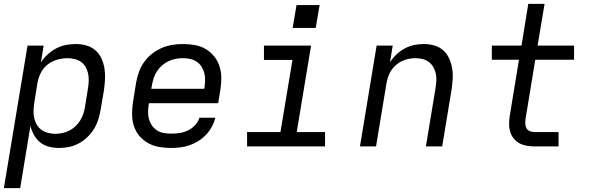

<svg xmlns="http://www.w3.org/2000/svg" viewBox="-24 -755 3044 990"><path d="M-4 215 118 -520H201L187 -433Q201 -455 221.5 -474Q242 -493 266 -505.5Q290 -518 315.5 -523Q341 -528 366 -528Q395 -528 421.5 -520.5Q448 -513 468 -495.5Q488 -478 499 -454Q510 -430 514.5 -403Q519 -376 517.5 -347.5Q516 -319 512 -290L495 -190Q491 -165 483 -139.5Q475 -114 461 -91Q447 -68 427 -48.5Q407 -29 383 -16Q359 -3 333 2.5Q307 8 282 8Q255 8 229 1.5Q203 -5 183.5 -20.5Q164 -36 151.5 -58.5Q139 -81 133 -106L80 215ZM262 -65Q279 -65 297.5 -69Q316 -73 333 -81.5Q350 -90 364.5 -103.5Q379 -117 389 -133Q399 -149 405 -166.5Q411 -184 414 -202L430 -302Q433 -321 433.5 -340Q434 -359 430 -377Q426 -395 417 -410.5Q408 -426 393.5 -436Q379 -446 360.5 -450.5Q342 -455 323 -455Q306 -455 288 -451.5Q270 -448 253 -441Q236 -434 221 -422Q206 -410 195.5 -394.5Q185 -379 178.5 -361.5Q172 -344 169 -327L153 -227Q150 -207 149 -187Q148 -167 152 -148.5Q156 -130 165 -113.5Q174 -97 189 -86Q204 -75 223 -70Q242 -65 262 -65Z M857 8Q826 8 795.5 2.5Q765 -3 739 -17.5Q713 -32 694 -55Q675 -78 666 -106.5Q657 -135 657 -166.5Q657 -198 662 -230L678 -330Q683 -357 692.5 -384Q702 -411 719 -435Q736 -459 759.5 -477.5Q783 -496 809.5 -507.5Q836 -519 864 -523.5Q892 -528 919 -528Q951 -528 981.5 -522.5Q1012 -517 1037 -502Q1062 -487 1080.5 -464Q1099 -441 1108 -412.5Q1117 -384 1117 -353Q1117 -322 1112 -290L1101 -223H744L743 -218Q740 -198 739.5 -178.5Q739 -159 744 -141Q749 -123 759.5 -108Q770 -93 785 -83Q800 -73 819 -69.5Q838 -66 857 -66Q879 -66 901 -69Q923 -72 944 -82Q965 -92 981.5 -109.5Q998 -127 1004 -148H1086Q1081 -125 1068.5 -102Q1056 -79 1038.5 -60.5Q1021 -42 999 -28Q977 -14 953.5 -6Q930 2 905.5 5Q881 8 857 8ZM756 -297H1029L1030 -302Q1033 -322 1033.5 -341Q1034 -360 1029.5 -378Q1025 -396 1015 -411.5Q1005 -427 990 -437Q975 -447 956.5 -451Q938 -455 918 -455Q900 -455 881.5 -451.5Q863 -448 845 -439.5Q827 -431 812 -418Q797 -405 786 -388.5Q775 -372 769 -354Q763 -336 760 -318Z M1250 0V-74H1422L1484 -446H1337V-520H1580L1506 -74H1652V0ZM1485 -611 1505 -729H1624L1604 -611Z M1832 0 1918 -520H2001L1987 -434Q2001 -456 2020.5 -474.5Q2040 -493 2063.5 -505.5Q2087 -518 2112 -523Q2137 -528 2161 -528Q2189 -528 2215.5 -520.5Q2242 -513 2261.5 -495.5Q2281 -478 2292 -453.5Q2303 -429 2307.5 -402Q2312 -375 2310 -347Q2308 -319 2304 -290L2256 0H2172L2222 -302Q2225 -321 2226 -340Q2227 -359 2223 -376.5Q2219 -394 2210 -409.5Q2201 -425 2187 -435.5Q2173 -446 2155 -450.5Q2137 -455 2118 -455Q2101 -455 2083.5 -451.5Q2066 -448 2049.5 -440.5Q2033 -433 2018.5 -420.5Q2004 -408 1994 -393Q1984 -378 1978 -361Q1972 -344 1969 -327L1915 0Z M2733 0Q2712 0 2692 -3.5Q2672 -7 2655 -16Q2638 -25 2625.5 -40Q2613 -55 2607 -74Q2601 -93 2601 -113.5Q2601 -134 2604 -155L2652 -447H2512V-520H2665L2700 -735H2784L2748 -520H2936V-447H2736L2686 -143Q2684 -130 2684.5 -117Q2685 -104 2691 -93.5Q2697 -83 2708.5 -78.5Q2720 -74 2733 -74H2856V0Z"/></svg>

Font: Iosevka SS04 Extended Oblique
Style: Regular
Weight: 400
Width: 7
Italic angle: -9°
Monospace: yes
Designer: Belleve Invis
Foundry: Belleve Invis
Version: Version 19.0.0; ttfautohint (v1.8.4)